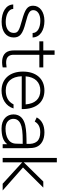

<svg xmlns="http://www.w3.org/2000/svg" viewBox="868 -1628 775 2552"><g transform="rotate(90 1256.0 -352.5)"><path d="M269.5 14C399.5 14 478.5 -46 478.5 -146.5C478.5 -229.5 432.5 -267 277 -306.5C149.5 -338.5 115.5 -360.5 115.5 -408C115.5 -464 173.5 -502 257 -500.5C345.5 -500 418.5 -465.5 419.5 -398H478.5C476.5 -498.5 379 -555 259 -555C138.5 -555 56.5 -494 56.5 -405C56.5 -331 100 -297.5 250.5 -257C392.5 -218.5 418 -201.5 418 -147C418 -81 361.5 -40.5 272 -40.5C182 -40.5 100 -77.5 99 -140.5H40C41.5 -41.5 145 14 269.5 14Z M876 0V-52C795.5 -39 743.5 -45.5 719.5 -91.5C706.5 -116 708.5 -142.5 708.5 -188.5V-487.5H876V-540H708.5V-690H650.5V-540H529.5V-487.5H650.5V-187.5C650.5 -137.5 649 -101 667 -63.5C700 6 790 18.5 876 0Z M1184.5 15C1292.5 15 1390 -39 1422 -144.5H1367.5C1333.5 -72 1266.5 -41 1183.5 -41C1067 -41 999 -118.5 994 -253.5H1430.5C1433 -443 1341 -555 1183.5 -555C1028.5 -555 932 -446 932 -269C932 -95 1029.5 15 1184.5 15ZM995 -305.5C1005.5 -430 1072.5 -500.5 1184.5 -500.5C1293.5 -500.5 1357 -432.5 1368.5 -305.5Z M1541 -452.5 1596.5 -426.5C1623.5 -476 1671.5 -499.5 1737.5 -499.5C1852.5 -499.5 1900.5 -442.5 1893 -317.5C1795 -316.5 1711.5 -315 1643 -299.5C1564.5 -281 1501 -235.5 1501 -144C1501 -59 1562.5 15 1687 15C1777 15 1854 -2.5 1897.5 -61.5V0H1950V-336.5C1950 -375 1946.5 -415.5 1935.5 -444.5C1909 -514 1838.5 -555 1739.5 -555C1644 -555 1576 -519 1541 -452.5ZM1560 -143.5C1560 -209.5 1615 -238 1662.5 -250.5C1729.5 -267.5 1825.5 -266.5 1892.5 -266C1892 -237.5 1891.5 -201 1890 -178C1888 -80.5 1800 -38 1690 -38C1593 -38 1560 -94 1560 -143.5Z M2080 0H2138V-260L2422.5 0H2512L2206.5 -270L2474 -540H2393.5L2138 -280V-720H2080Z"/></g></svg>

Font: Eudonet Light
Style: Regular
Weight: 300
Designer: Mikhail Sharanda
Foundry: Mikhail Sharanda
Version: Version 4.503;Glyphs 3.1.2 (3151)